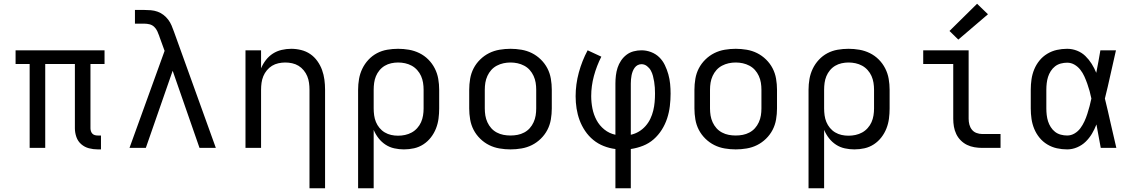

<svg xmlns="http://www.w3.org/2000/svg" viewBox="-20 -788 6040 1023"><path d="M501 8Q477 8 454 2Q431 -4 413 -19.5Q395 -35 387 -58Q379 -81 379 -104V-447H221V0H138V-447H63V-520H537V-447H462V-104Q462 -97 464.5 -89Q467 -81 472.5 -75.5Q478 -70 485.5 -68Q493 -66 501 -66H518V8Z M670 0 857 -517 829 -594Q829 -594 829 -594Q829 -594 829 -595Q824 -609 818 -622Q812 -635 801.5 -645Q791 -655 777 -658.5Q763 -662 748 -662H699V-735H748Q766 -735 784 -733.5Q802 -732 819 -726Q836 -720 850.5 -709Q865 -698 876 -683.5Q887 -669 894 -652.5Q901 -636 907 -619L1130 0H1043L900 -411L757 0Z M1629 215V-310Q1629 -328 1626.5 -346.5Q1624 -365 1617 -382Q1610 -399 1598 -413.5Q1586 -428 1570.5 -437.5Q1555 -447 1536.5 -451Q1518 -455 1500 -455Q1482 -455 1463.5 -451Q1445 -447 1429.5 -437.5Q1414 -428 1402 -413.5Q1390 -399 1383 -382Q1376 -365 1373.5 -346.5Q1371 -328 1371 -310V0H1288V-520H1371V-424Q1381 -448 1397 -468.5Q1413 -489 1434 -502.5Q1455 -516 1480.5 -522Q1506 -528 1532 -528Q1558 -528 1584.5 -521.5Q1611 -515 1633 -500Q1655 -485 1671 -462.5Q1687 -440 1696 -415Q1705 -390 1708.5 -363.5Q1712 -337 1712 -310V215Z M1888 215V-310Q1888 -339 1893 -367.5Q1898 -396 1910.5 -422Q1923 -448 1943 -469.5Q1963 -491 1988.5 -504.5Q2014 -518 2043 -523Q2072 -528 2101 -528Q2130 -528 2159 -523Q2188 -518 2214.5 -505Q2241 -492 2262 -471Q2283 -450 2296.5 -423.5Q2310 -397 2315 -368Q2320 -339 2320 -310V-210Q2320 -183 2316.5 -156Q2313 -129 2303 -103.5Q2293 -78 2276 -56Q2259 -34 2236 -19Q2213 -4 2186.5 2Q2160 8 2132 8Q2107 8 2081.5 2.5Q2056 -3 2034.5 -17Q2013 -31 1997 -51.5Q1981 -72 1971 -96V215ZM2101 -65Q2120 -65 2138.5 -69Q2157 -73 2173.5 -82Q2190 -91 2203 -105.5Q2216 -120 2223.5 -137Q2231 -154 2234 -172.5Q2237 -191 2237 -210V-310Q2237 -329 2234 -347.5Q2231 -366 2223.5 -383Q2216 -400 2203 -414.5Q2190 -429 2173.5 -438Q2157 -447 2138.5 -451Q2120 -455 2101 -455Q2083 -455 2064.5 -451Q2046 -447 2030 -437.5Q2014 -428 2002 -413.5Q1990 -399 1983 -382Q1976 -365 1973.5 -346.5Q1971 -328 1971 -310V-210Q1971 -192 1973.5 -173.5Q1976 -155 1983 -138Q1990 -121 2002 -106.5Q2014 -92 2030 -82.5Q2046 -73 2064 -69Q2082 -65 2101 -65Z M2700 8Q2671 8 2641.5 3Q2612 -2 2586 -15Q2560 -28 2538.5 -49Q2517 -70 2503.5 -96Q2490 -122 2485 -151.5Q2480 -181 2480 -210V-310Q2480 -339 2485 -368.5Q2490 -398 2503.5 -424Q2517 -450 2538.5 -471Q2560 -492 2586 -505Q2612 -518 2641.5 -523Q2671 -528 2700 -528Q2729 -528 2758.5 -523Q2788 -518 2814 -505Q2840 -492 2861.5 -471Q2883 -450 2896.5 -424Q2910 -398 2915 -368.5Q2920 -339 2920 -310V-210Q2920 -181 2915 -151.5Q2910 -122 2896.5 -96Q2883 -70 2861.5 -49Q2840 -28 2814 -15Q2788 -2 2758.5 3Q2729 8 2700 8ZM2700 -66Q2719 -66 2737.5 -69.5Q2756 -73 2773 -82Q2790 -91 2802.5 -105Q2815 -119 2823 -136.5Q2831 -154 2834 -172.5Q2837 -191 2837 -210V-310Q2837 -329 2834 -347.5Q2831 -366 2823 -383.5Q2815 -401 2802.5 -415Q2790 -429 2773 -438Q2756 -447 2737.5 -451Q2719 -455 2700 -455Q2681 -455 2662.5 -451Q2644 -447 2627 -438Q2610 -429 2597.5 -415Q2585 -401 2577 -383.5Q2569 -366 2566 -347.5Q2563 -329 2563 -310V-210Q2563 -191 2566 -172.5Q2569 -154 2577 -136.5Q2585 -119 2597.5 -105Q2610 -91 2627 -82Q2644 -73 2662.5 -69.5Q2681 -66 2700 -66Z M3259 215V6Q3227 2 3196.5 -10Q3166 -22 3141 -42.5Q3116 -63 3097.5 -90.5Q3079 -118 3068 -148Q3057 -178 3052 -210Q3047 -242 3047 -275Q3047 -339 3064 -401.5Q3081 -464 3111 -520L3184 -486Q3159 -437 3144.5 -383.5Q3130 -330 3130 -276Q3130 -243 3136.5 -210Q3143 -177 3158.5 -148Q3174 -119 3200 -98Q3226 -77 3259 -70V-343Q3259 -364 3261.5 -385.5Q3264 -407 3270.5 -427Q3277 -447 3289 -465Q3301 -483 3318 -496Q3335 -509 3356 -514.5Q3377 -520 3398 -520Q3424 -520 3449 -510.5Q3474 -501 3492.5 -483Q3511 -465 3522.5 -441Q3534 -417 3541 -392Q3548 -367 3550.5 -341Q3553 -315 3553 -289Q3553 -256 3549 -222.5Q3545 -189 3534.5 -157Q3524 -125 3506 -96.5Q3488 -68 3463 -46Q3438 -24 3406.5 -11.5Q3375 1 3341 6V215ZM3341 -70Q3364 -75 3384 -87Q3404 -99 3419.5 -116.5Q3435 -134 3445 -155Q3455 -176 3460.5 -198.5Q3466 -221 3468 -244Q3470 -267 3470 -290Q3470 -306 3469 -321.5Q3468 -337 3465.5 -352.5Q3463 -368 3459 -383.5Q3455 -399 3447.5 -412.5Q3440 -426 3427 -436Q3414 -446 3398 -446Q3387 -446 3377.5 -441Q3368 -436 3361.5 -427Q3355 -418 3351 -407.5Q3347 -397 3345 -386.5Q3343 -376 3342 -365Q3341 -354 3341 -343Z M3900 8Q3871 8 3841.5 3Q3812 -2 3786 -15Q3760 -28 3738.5 -49Q3717 -70 3703.5 -96Q3690 -122 3685 -151.5Q3680 -181 3680 -210V-310Q3680 -339 3685 -368.5Q3690 -398 3703.5 -424Q3717 -450 3738.5 -471Q3760 -492 3786 -505Q3812 -518 3841.5 -523Q3871 -528 3900 -528Q3929 -528 3958.5 -523Q3988 -518 4014 -505Q4040 -492 4061.5 -471Q4083 -450 4096.5 -424Q4110 -398 4115 -368.5Q4120 -339 4120 -310V-210Q4120 -181 4115 -151.5Q4110 -122 4096.5 -96Q4083 -70 4061.5 -49Q4040 -28 4014 -15Q3988 -2 3958.5 3Q3929 8 3900 8ZM3900 -66Q3919 -66 3937.5 -69.5Q3956 -73 3973 -82Q3990 -91 4002.5 -105Q4015 -119 4023 -136.5Q4031 -154 4034 -172.5Q4037 -191 4037 -210V-310Q4037 -329 4034 -347.5Q4031 -366 4023 -383.5Q4015 -401 4002.5 -415Q3990 -429 3973 -438Q3956 -447 3937.5 -451Q3919 -455 3900 -455Q3881 -455 3862.5 -451Q3844 -447 3827 -438Q3810 -429 3797.5 -415Q3785 -401 3777 -383.5Q3769 -366 3766 -347.5Q3763 -329 3763 -310V-210Q3763 -191 3766 -172.5Q3769 -154 3777 -136.5Q3785 -119 3797.5 -105Q3810 -91 3827 -82Q3844 -73 3862.5 -69.5Q3881 -66 3900 -66Z M4288 215V-310Q4288 -339 4293 -367.5Q4298 -396 4310.5 -422Q4323 -448 4343 -469.5Q4363 -491 4388.5 -504.5Q4414 -518 4443 -523Q4472 -528 4501 -528Q4530 -528 4559 -523Q4588 -518 4614.5 -505Q4641 -492 4662 -471Q4683 -450 4696.5 -423.5Q4710 -397 4715 -368Q4720 -339 4720 -310V-210Q4720 -183 4716.5 -156Q4713 -129 4703 -103.5Q4693 -78 4676 -56Q4659 -34 4636 -19Q4613 -4 4586.5 2Q4560 8 4532 8Q4507 8 4481.5 2.5Q4456 -3 4434.5 -17Q4413 -31 4397 -51.5Q4381 -72 4371 -96V215ZM4501 -65Q4520 -65 4538.5 -69Q4557 -73 4573.5 -82Q4590 -91 4603 -105.5Q4616 -120 4623.5 -137Q4631 -154 4634 -172.5Q4637 -191 4637 -210V-310Q4637 -329 4634 -347.5Q4631 -366 4623.5 -383Q4616 -400 4603 -414.5Q4590 -429 4573.5 -438Q4557 -447 4538.5 -451Q4520 -455 4501 -455Q4483 -455 4464.5 -451Q4446 -447 4430 -437.5Q4414 -428 4402 -413.5Q4390 -399 4383 -382Q4376 -365 4373.5 -346.5Q4371 -328 4371 -310V-210Q4371 -192 4373.5 -173.5Q4376 -155 4383 -138Q4390 -121 4402 -106.5Q4414 -92 4430 -82.5Q4446 -73 4464 -69Q4482 -65 4501 -65Z M5213 0Q5193 0 5172 -3.5Q5151 -7 5132.5 -16Q5114 -25 5099 -40Q5084 -55 5075 -74Q5066 -93 5062.5 -113.5Q5059 -134 5059 -155V-447H4899V-520H5141V-155Q5141 -139 5145 -124Q5149 -109 5158.5 -97Q5168 -85 5183 -79.5Q5198 -74 5213 -74H5311V0ZM5086 -577 5039 -623 5186 -768 5244 -712Z M5666 8Q5638 8 5611 2Q5584 -4 5560 -18.5Q5536 -33 5518.5 -54.5Q5501 -76 5490.5 -101.5Q5480 -127 5476 -154.5Q5472 -182 5472 -210V-310Q5472 -338 5476 -365.5Q5480 -393 5490.5 -418.5Q5501 -444 5518.5 -465.5Q5536 -487 5560 -501.5Q5584 -516 5611 -522Q5638 -528 5666 -528Q5693 -528 5718.5 -518Q5744 -508 5763 -489.5Q5782 -471 5796.5 -448Q5811 -425 5821 -400Q5827 -430 5832.5 -460Q5838 -490 5843 -520H5926Q5911 -456 5897 -391.5Q5883 -327 5867 -263Q5883 -198 5897.5 -132Q5912 -66 5928 0H5845Q5839 -31 5833.5 -62Q5828 -93 5822 -125Q5812 -99 5798 -75.5Q5784 -52 5764.5 -33Q5745 -14 5719 -3Q5693 8 5666 8ZM5666 -66Q5687 -66 5705.5 -77Q5724 -88 5736.5 -105Q5749 -122 5758 -141.5Q5767 -161 5773.5 -181.5Q5780 -202 5785.5 -222.5Q5791 -243 5795 -263Q5791 -283 5785.5 -303Q5780 -323 5773 -342.5Q5766 -362 5757.5 -381Q5749 -400 5736 -416.5Q5723 -433 5705 -443.5Q5687 -454 5666 -454Q5649 -454 5632 -449.5Q5615 -445 5601.5 -434.5Q5588 -424 5578.5 -409Q5569 -394 5564 -378Q5559 -362 5557 -344.5Q5555 -327 5555 -310V-210Q5555 -193 5557 -175.5Q5559 -158 5564 -142Q5569 -126 5578.5 -111Q5588 -96 5601.5 -85.5Q5615 -75 5632 -70.5Q5649 -66 5666 -66Z"/></svg>

Font: Iosevka SS04 Extended
Style: Regular
Weight: 400
Width: 7
Monospace: yes
Designer: Belleve Invis
Foundry: Belleve Invis
Version: Version 19.0.0; ttfautohint (v1.8.4)